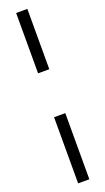

<svg xmlns="http://www.w3.org/2000/svg" viewBox="-191 -830 581 1059"><g transform="rotate(-20 100.0 -300.0)"><path d="M132.8 -188V200.2H66.9V-188ZM132.8 -799.8V-445.8H66.9V-799.8Z"/></g></svg>

Font: Resagokr
Style: Regular
Weight: 500
Designer: gluk
Foundry: gluk
Version: Version 0.95